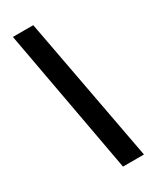

<svg xmlns="http://www.w3.org/2000/svg" viewBox="-192 -784 691 849"><g transform="rotate(-30 153.5 -360.0)"><path d="M276 10 138 -730H34L169 10Z"/></g></svg>

Font: GradeGX
Style: Regular
Weight: 100
Width: 1
Designer: Adam Twardoch
Foundry: Adam Twardoch
Version: Version 2.002; DEVELOPMENT